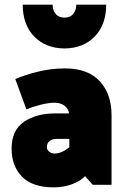

<svg xmlns="http://www.w3.org/2000/svg" viewBox="-20 -797 551 828"><path d="M438 -777Q438 -691 389 -640Q340 -589 258 -588Q176 -589 127 -640Q78 -691 78 -777H207Q207 -752 220.5 -736.5Q234 -721 258 -721Q282 -721 295.5 -736.5Q309 -752 309 -777ZM182 -163Q182 -151 192 -143Q202 -135 215 -135Q231 -135 247 -142Q263 -149 279 -162V-198H223Q205 -198 193.5 -188.5Q182 -179 182 -163ZM46 -456Q84 -473 142 -487.5Q200 -502 260 -502Q359 -502 410 -447Q461 -392 461 -300V0H380L347 -37Q325 -15 289 -2Q253 11 212 11Q120 11 75 -35Q30 -81 30 -156Q30 -235 83 -271.5Q136 -308 220 -308H278Q274 -330 257 -342Q240 -354 215 -354Q190 -354 156 -345.5Q122 -337 94 -325Z"/></svg>

Font: Palanquin Dark
Style: Bold
Weight: 700
Designer: Pria Ravichandran
Version: Version 1.000